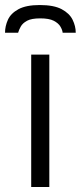

<svg xmlns="http://www.w3.org/2000/svg" viewBox="-54 -743 321 763"><path d="M70 0V-526H142V0ZM104 -723Q160 -723 191 -706.5Q222 -690 234.5 -664.5Q247 -639 247 -613H195Q194 -624 186 -637.5Q178 -651 159.5 -660.5Q141 -670 106 -670Q71 -670 53.5 -660.5Q36 -651 28.5 -637.5Q21 -624 18 -613H-34Q-34 -639 -22.5 -664.5Q-11 -690 19.5 -706.5Q50 -723 104 -723Z"/></svg>

Font: Archivo SemiBold Light
Style: Regular
Weight: 300
Version: Version 2.001